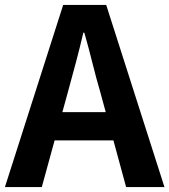

<svg xmlns="http://www.w3.org/2000/svg" viewBox="-24 -761 689 781"><path d="M-4 0 233 -741H408L645 0H489L384 -386Q367 -444 351.5 -506.5Q336 -569 319 -628H315Q301 -568 284.5 -506Q268 -444 252 -386L146 0ZM143 -190V-305H495V-190Z"/></svg>

Font: Farlight84_Sys_V01
Style: Bold
Weight: 700
Designer: Monotype Design Team, Nadine Chahine and Nizar Qandah
Foundry: Monotype Imaging Inc.
Version: Version 2.004;October 31, 2024;FontCreator 14.0.0.2814 64-bi